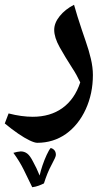

<svg xmlns="http://www.w3.org/2000/svg" viewBox="-54 -538 451 804"><path d="M102 60Q91 60 70 50Q49 40 22 21.5Q-5 3 -34 -21L-18 -63Q9 -56 34.5 -52.5Q60 -49 83 -49Q157 -49 208 -86Q259 -123 282 -193Q275 -208 266.5 -223.5Q258 -239 248 -254Q219 -299 196 -340Q173 -381 173 -413Q173 -442 196 -470.5Q219 -499 256 -518Q262 -497 270.5 -469Q279 -441 288.5 -413.5Q298 -386 305 -365Q318 -328 326.5 -292Q335 -256 335 -224Q335 -146 305 -80.5Q275 -15 222 23Q169 60 102 60ZM81 246Q63 208 45 172Q27 136 2 102L18 98L33 96Q48 96 60 105Q72 114 85 140Q99 165 112 197Q116 178 124 154.5Q132 131 141.5 110.5Q151 90 158 82Q166 83 173 90.2Q180 97.3 180 111Q180 119 162 152Q144 185 130 230Q120 235 108 239.5Q96 244 81 246Z"/></svg>

Font: Noto Naskh Arabic UI
Style: Regular
Weight: 400
Designer: Monotype Design Team, David Williams, Mohamad Dakak and Nizar Qandah
Foundry: Monotype Imaging Inc.
Version: Version 2.014